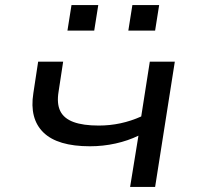

<svg xmlns="http://www.w3.org/2000/svg" viewBox="-20 -740 789 760"><path d="M495 0 528 -203Q487 -183 437.5 -172Q388 -161 336 -161Q208 -161 152 -215.5Q96 -270 112 -371L131 -496H230L212 -378Q204 -330 218.5 -300.5Q233 -271 271 -257Q309 -243 371 -243Q415 -243 457 -252Q499 -261 539 -279L573 -496H672L594 0ZM488 -619 504 -720H610L594 -619ZM247 -619 263 -720H369L353 -619Z"/></svg>

Font: Nunito Sans 7pt Expanded
Style: Italic
Weight: 400
Width: 7
Italic angle: -9°
Designer: Vernon Adams
Foundry: Vernon Adams
Version: Version 3.101;gftools[0.9.27]